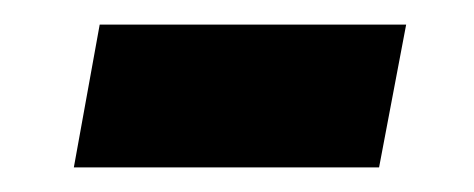

<svg xmlns="http://www.w3.org/2000/svg" viewBox="-20 -322 385 156"><path d="M61 -302H310L288 -186H40Z"/></svg>

Font: Grenze Black
Style: Italic
Weight: 900
Italic angle: -10°
Designer: Renata Polastri
Foundry: Omnibus-Type
Version: Version 1.002; ttfautohint (v1.8)